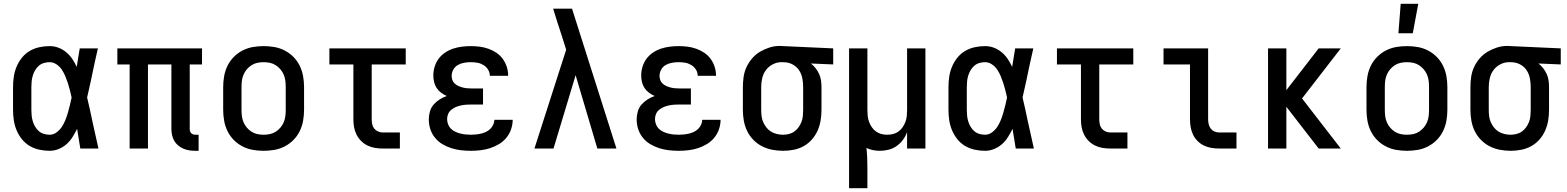

<svg xmlns="http://www.w3.org/2000/svg" viewBox="-20 -786 8290 1016"><path d="M243 12Q215 12 187.5 6Q160 0 136.5 -14Q113 -28 95.5 -50Q78 -72 67.5 -97.5Q57 -123 53 -150Q49 -177 49 -205V-325Q49 -353 53 -380Q57 -407 67.5 -432.5Q78 -458 95.5 -480Q113 -502 136.5 -516Q160 -530 187.5 -536Q215 -542 243 -542Q267 -542 289.5 -533.5Q312 -525 330.5 -509.5Q349 -494 362.5 -474Q376 -454 386 -432Q390 -457 394 -481.5Q398 -506 402 -530H498Q489 -491 480.5 -452Q472 -413 464 -374V-373Q458 -347 452.5 -321Q447 -295 441 -270Q448 -242 454 -214Q460 -186 466 -158V-157Q475 -118 483.5 -78.5Q492 -39 501 0H405Q401 -26 396.5 -52Q392 -78 388 -104Q377 -82 364 -61Q351 -40 332.5 -23.5Q314 -7 290.5 2.5Q267 12 243 12ZM243 -73Q263 -73 280 -86Q297 -99 308 -116Q319 -133 326.5 -152Q334 -171 339.5 -190.5Q345 -210 350 -230Q355 -250 359 -270Q355 -289 350 -308.5Q345 -328 339 -346.5Q333 -365 325.5 -383Q318 -401 307 -417.5Q296 -434 279 -445.5Q262 -457 243 -457Q227 -457 212 -452.5Q197 -448 185.5 -438Q174 -428 166 -414.5Q158 -401 153.5 -386Q149 -371 147.5 -355.5Q146 -340 146 -325V-205Q146 -190 147.5 -174.5Q149 -159 153.5 -144Q158 -129 166 -115.5Q174 -102 185.5 -92Q197 -82 212 -77.5Q227 -73 243 -73Z M1031 12H1014Q997 12 981 9.5Q965 7 950 0.5Q935 -6 922.5 -16.5Q910 -27 902 -41Q894 -55 890.5 -71Q887 -87 887 -103V-445H763V0H666V-445H601V-530H1049V-445H984V-103Q984 -97 986 -91Q988 -85 992 -81Q996 -77 1002 -75Q1008 -73 1014 -73H1031Z M1375 12Q1346 12 1317.5 7Q1289 2 1263 -11.5Q1237 -25 1216.5 -46Q1196 -67 1183.5 -93Q1171 -119 1166 -147.5Q1161 -176 1161 -205V-325Q1161 -354 1166 -382.5Q1171 -411 1183.5 -437Q1196 -463 1216.5 -484Q1237 -505 1263 -518.5Q1289 -532 1317.5 -537Q1346 -542 1375 -542Q1404 -542 1432.5 -537Q1461 -532 1487 -518.5Q1513 -505 1533.5 -484Q1554 -463 1566.5 -437Q1579 -411 1584 -382.5Q1589 -354 1589 -325V-205Q1589 -176 1584 -147.5Q1579 -119 1566.5 -93Q1554 -67 1533.5 -46Q1513 -25 1487 -11.5Q1461 2 1432.5 7Q1404 12 1375 12ZM1375 -73Q1392 -73 1408.5 -76.5Q1425 -80 1439 -89Q1453 -98 1464 -111Q1475 -124 1481.5 -139.5Q1488 -155 1490 -171.5Q1492 -188 1492 -205V-325Q1492 -342 1490 -358.5Q1488 -375 1481.5 -390.5Q1475 -406 1464 -419Q1453 -432 1439 -441Q1425 -450 1408.5 -453.5Q1392 -457 1375 -457Q1358 -457 1341.5 -453.5Q1325 -450 1311 -441Q1297 -432 1286 -419Q1275 -406 1268.5 -390.5Q1262 -375 1260 -358.5Q1258 -342 1258 -325V-205Q1258 -188 1260 -171.5Q1262 -155 1268.5 -139.5Q1275 -124 1286 -111Q1297 -98 1311 -89Q1325 -80 1341.5 -76.5Q1358 -73 1375 -73Z M2096 0H2005Q1984 0 1963.5 -3.5Q1943 -7 1924.5 -16Q1906 -25 1891 -40Q1876 -55 1866.5 -74Q1857 -93 1853.5 -113.5Q1850 -134 1850 -155V-445H1723V-530H2127V-445H1947V-155Q1947 -142 1949.5 -129Q1952 -116 1960 -106Q1968 -96 1980 -90.5Q1992 -85 2005 -85H2096Z M2472 12Q2445 12 2419 9Q2393 6 2368 -2Q2343 -10 2320.5 -23.5Q2298 -37 2281.5 -57.5Q2265 -78 2257 -103Q2249 -128 2249 -154Q2249 -175 2255 -196Q2261 -217 2274.5 -232.5Q2288 -248 2306 -259.5Q2324 -271 2344 -278Q2328 -285 2314 -295.5Q2300 -306 2290.5 -320.5Q2281 -335 2277 -352Q2273 -369 2273 -386Q2273 -410 2280 -433Q2287 -456 2301 -475Q2315 -494 2335 -507.5Q2355 -521 2377.5 -528.5Q2400 -536 2424 -539Q2448 -542 2471 -542Q2495 -542 2518.5 -539Q2542 -536 2564.5 -528Q2587 -520 2606.5 -507Q2626 -494 2640 -475Q2654 -456 2661.5 -433Q2669 -410 2669 -386V-385H2572Q2572 -403 2562.5 -418Q2553 -433 2538 -442Q2523 -451 2506 -454Q2489 -457 2471 -457Q2454 -457 2436.5 -454Q2419 -451 2403.5 -442.5Q2388 -434 2379 -418Q2370 -402 2370 -385Q2370 -373 2374 -362Q2378 -351 2387 -343Q2396 -335 2406.5 -330.5Q2417 -326 2428.5 -323Q2440 -320 2451.5 -319Q2463 -318 2475 -318H2536V-233H2475Q2461 -233 2447 -232Q2433 -231 2419 -228Q2405 -225 2392 -219.5Q2379 -214 2368 -205Q2357 -196 2351.5 -183Q2346 -170 2346 -156Q2346 -142 2351 -128.5Q2356 -115 2366 -105Q2376 -95 2389 -89Q2402 -83 2415.5 -79.5Q2429 -76 2443.5 -74.5Q2458 -73 2472 -73Q2485 -73 2499 -74.5Q2513 -76 2526 -79Q2539 -82 2551.5 -88Q2564 -94 2574 -103.5Q2584 -113 2590 -126Q2596 -139 2596 -152H2693Q2693 -127 2684.5 -102Q2676 -77 2659.5 -57Q2643 -37 2620.5 -23.5Q2598 -10 2573.5 -2Q2549 6 2523 9Q2497 12 2472 12Z M2808 0 2976 -523 2953 -596Q2941 -632 2929.5 -668Q2918 -704 2907 -740H3007L3242 0H3141L3026 -388L2909 0Z M3572 12Q3545 12 3519 9Q3493 6 3468 -2Q3443 -10 3420.5 -23.5Q3398 -37 3381.5 -57.5Q3365 -78 3357 -103Q3349 -128 3349 -154Q3349 -175 3355 -196Q3361 -217 3374.5 -232.5Q3388 -248 3406 -259.5Q3424 -271 3444 -278Q3428 -285 3414 -295.5Q3400 -306 3390.5 -320.5Q3381 -335 3377 -352Q3373 -369 3373 -386Q3373 -410 3380 -433Q3387 -456 3401 -475Q3415 -494 3435 -507.5Q3455 -521 3477.5 -528.5Q3500 -536 3524 -539Q3548 -542 3571 -542Q3595 -542 3618.5 -539Q3642 -536 3664.5 -528Q3687 -520 3706.5 -507Q3726 -494 3740 -475Q3754 -456 3761.5 -433Q3769 -410 3769 -386V-385H3672Q3672 -403 3662.5 -418Q3653 -433 3638 -442Q3623 -451 3606 -454Q3589 -457 3571 -457Q3554 -457 3536.5 -454Q3519 -451 3503.5 -442.5Q3488 -434 3479 -418Q3470 -402 3470 -385Q3470 -373 3474 -362Q3478 -351 3487 -343Q3496 -335 3506.5 -330.5Q3517 -326 3528.5 -323Q3540 -320 3551.5 -319Q3563 -318 3575 -318H3636V-233H3575Q3561 -233 3547 -232Q3533 -231 3519 -228Q3505 -225 3492 -219.5Q3479 -214 3468 -205Q3457 -196 3451.5 -183Q3446 -170 3446 -156Q3446 -142 3451 -128.5Q3456 -115 3466 -105Q3476 -95 3489 -89Q3502 -83 3515.5 -79.5Q3529 -76 3543.5 -74.5Q3558 -73 3572 -73Q3585 -73 3599 -74.5Q3613 -76 3626 -79Q3639 -82 3651.5 -88Q3664 -94 3674 -103.5Q3684 -113 3690 -126Q3696 -139 3696 -152H3793Q3793 -127 3784.5 -102Q3776 -77 3759.5 -57Q3743 -37 3720.5 -23.5Q3698 -10 3673.5 -2Q3649 6 3623 9Q3597 12 3572 12Z M4124 12Q4095 12 4066.5 6.5Q4038 1 4012.5 -12Q3987 -25 3966.5 -46Q3946 -67 3933.5 -93Q3921 -119 3916 -147.5Q3911 -176 3911 -205V-325Q3911 -352 3915 -379.5Q3919 -407 3930.5 -431.5Q3942 -456 3960 -477Q3978 -498 4001.5 -512Q4025 -526 4051.5 -534.5Q4078 -543 4106 -543Q4110 -543 4115 -542.5Q4120 -542 4125 -542L4389 -530V-445L4271 -450Q4285 -439 4296 -425Q4307 -411 4314.5 -394.5Q4322 -378 4324.5 -360.5Q4327 -343 4327 -325V-205Q4327 -177 4322.5 -149Q4318 -121 4306.5 -95Q4295 -69 4276 -47.5Q4257 -26 4232.5 -12.5Q4208 1 4180 6.5Q4152 12 4124 12ZM4123 -73Q4139 -73 4155 -77Q4171 -81 4184 -90.5Q4197 -100 4206.5 -113.5Q4216 -127 4221.5 -142Q4227 -157 4228.5 -173Q4230 -189 4230 -205V-325Q4230 -347 4226 -369.5Q4222 -392 4210.5 -411Q4199 -430 4179.5 -442Q4160 -454 4138 -456L4125 -457H4115Q4091 -457 4069 -445.5Q4047 -434 4033 -415Q4019 -396 4013.5 -372.5Q4008 -349 4008 -325V-205Q4008 -188 4010 -171.5Q4012 -155 4018.5 -140Q4025 -125 4035.5 -111.5Q4046 -98 4060 -89.5Q4074 -81 4090.5 -77Q4107 -73 4123 -73Z M4473 210V-530H4570V-205Q4570 -189 4571.5 -173Q4573 -157 4578.5 -142Q4584 -127 4593 -113.5Q4602 -100 4615 -90.5Q4628 -81 4643.5 -77Q4659 -73 4675 -73Q4691 -73 4706.5 -77Q4722 -81 4735 -90.5Q4748 -100 4757 -113.5Q4766 -127 4771.5 -142Q4777 -157 4778.5 -173Q4780 -189 4780 -205V-530H4877V0H4780V-87Q4772 -65 4758 -46Q4744 -27 4725 -13.5Q4706 0 4683 6Q4660 12 4636 12Q4618 12 4600 8.5Q4582 5 4565 -3Q4568 24 4569 51Q4570 78 4570 105V210Z M5193 12Q5165 12 5137.5 6Q5110 0 5086.5 -14Q5063 -28 5045.5 -50Q5028 -72 5017.5 -97.5Q5007 -123 5003 -150Q4999 -177 4999 -205V-325Q4999 -353 5003 -380Q5007 -407 5017.5 -432.5Q5028 -458 5045.5 -480Q5063 -502 5086.5 -516Q5110 -530 5137.5 -536Q5165 -542 5193 -542Q5217 -542 5239.5 -533.5Q5262 -525 5280.5 -509.5Q5299 -494 5312.5 -474Q5326 -454 5336 -432Q5340 -457 5344 -481.5Q5348 -506 5352 -530H5448Q5439 -491 5430.5 -452Q5422 -413 5414 -374V-373Q5408 -347 5402.5 -321Q5397 -295 5391 -270Q5398 -242 5404 -214Q5410 -186 5416 -158V-157Q5425 -118 5433.5 -78.5Q5442 -39 5451 0H5355Q5351 -26 5346.5 -52Q5342 -78 5338 -104Q5327 -82 5314 -61Q5301 -40 5282.5 -23.5Q5264 -7 5240.5 2.5Q5217 12 5193 12ZM5193 -73Q5213 -73 5230 -86Q5247 -99 5258 -116Q5269 -133 5276.5 -152Q5284 -171 5289.5 -190.5Q5295 -210 5300 -230Q5305 -250 5309 -270Q5305 -289 5300 -308.5Q5295 -328 5289 -346.5Q5283 -365 5275.5 -383Q5268 -401 5257 -417.5Q5246 -434 5229 -445.5Q5212 -457 5193 -457Q5177 -457 5162 -452.5Q5147 -448 5135.5 -438Q5124 -428 5116 -414.5Q5108 -401 5103.5 -386Q5099 -371 5097.5 -355.5Q5096 -340 5096 -325V-205Q5096 -190 5097.5 -174.5Q5099 -159 5103.5 -144Q5108 -129 5116 -115.5Q5124 -102 5135.5 -92Q5147 -82 5162 -77.5Q5177 -73 5193 -73Z M5946 0H5855Q5834 0 5813.5 -3.5Q5793 -7 5774.5 -16Q5756 -25 5741 -40Q5726 -55 5716.5 -74Q5707 -93 5703.5 -113.5Q5700 -134 5700 -155V-445H5573V-530H5977V-445H5797V-155Q5797 -142 5799.5 -129Q5802 -116 5810 -106Q5818 -96 5830 -90.5Q5842 -85 5855 -85H5946Z M6523 0H6431Q6410 0 6389.5 -3.5Q6369 -7 6350.5 -16Q6332 -25 6317 -40Q6302 -55 6293 -74Q6284 -93 6280.5 -113.5Q6277 -134 6277 -155V-445H6137V-530H6373V-155Q6373 -142 6376 -129Q6379 -116 6386.5 -106Q6394 -96 6406 -90.5Q6418 -85 6431 -85H6523Z M6690 0V-530H6787V-309L6958 -530H7075L6870 -265L7075 0H6958L6787 -221V0Z M7425 12Q7396 12 7367.5 7Q7339 2 7313 -11.5Q7287 -25 7266.5 -46Q7246 -67 7233.5 -93Q7221 -119 7216 -147.5Q7211 -176 7211 -205V-325Q7211 -354 7216 -382.5Q7221 -411 7233.5 -437Q7246 -463 7266.5 -484Q7287 -505 7313 -518.5Q7339 -532 7367.5 -537Q7396 -542 7425 -542Q7454 -542 7482.5 -537Q7511 -532 7537 -518.5Q7563 -505 7583.5 -484Q7604 -463 7616.5 -437Q7629 -411 7634 -382.5Q7639 -354 7639 -325V-205Q7639 -176 7634 -147.5Q7629 -119 7616.5 -93Q7604 -67 7583.5 -46Q7563 -25 7537 -11.5Q7511 2 7482.5 7Q7454 12 7425 12ZM7425 -73Q7442 -73 7458.5 -76.5Q7475 -80 7489 -89Q7503 -98 7514 -111Q7525 -124 7531.5 -139.5Q7538 -155 7540 -171.5Q7542 -188 7542 -205V-325Q7542 -342 7540 -358.5Q7538 -375 7531.5 -390.5Q7525 -406 7514 -419Q7503 -432 7489 -441Q7475 -450 7458.5 -453.5Q7442 -457 7425 -457Q7408 -457 7391.5 -453.5Q7375 -450 7361 -441Q7347 -432 7336 -419Q7325 -406 7318.5 -390.5Q7312 -375 7310 -358.5Q7308 -342 7308 -325V-205Q7308 -188 7310 -171.5Q7312 -155 7318.5 -139.5Q7325 -124 7336 -111Q7347 -98 7361 -89Q7375 -80 7391.5 -76.5Q7408 -73 7425 -73ZM7380 -610 7392 -766H7485L7456 -610Z M7974 12Q7945 12 7916.5 6.5Q7888 1 7862.5 -12Q7837 -25 7816.5 -46Q7796 -67 7783.5 -93Q7771 -119 7766 -147.5Q7761 -176 7761 -205V-325Q7761 -352 7765 -379.5Q7769 -407 7780.5 -431.5Q7792 -456 7810 -477Q7828 -498 7851.5 -512Q7875 -526 7901.5 -534.5Q7928 -543 7956 -543Q7960 -543 7965 -542.5Q7970 -542 7975 -542L8239 -530V-445L8121 -450Q8135 -439 8146 -425Q8157 -411 8164.5 -394.5Q8172 -378 8174.5 -360.5Q8177 -343 8177 -325V-205Q8177 -177 8172.5 -149Q8168 -121 8156.5 -95Q8145 -69 8126 -47.5Q8107 -26 8082.5 -12.5Q8058 1 8030 6.5Q8002 12 7974 12ZM7973 -73Q7989 -73 8005 -77Q8021 -81 8034 -90.5Q8047 -100 8056.5 -113.5Q8066 -127 8071.5 -142Q8077 -157 8078.5 -173Q8080 -189 8080 -205V-325Q8080 -347 8076 -369.5Q8072 -392 8060.5 -411Q8049 -430 8029.5 -442Q8010 -454 7988 -456L7975 -457H7965Q7941 -457 7919 -445.5Q7897 -434 7883 -415Q7869 -396 7863.5 -372.5Q7858 -349 7858 -325V-205Q7858 -188 7860 -171.5Q7862 -155 7868.5 -140Q7875 -125 7885.5 -111.5Q7896 -98 7910 -89.5Q7924 -81 7940.5 -77Q7957 -73 7973 -73Z"/></svg>

Font: Lode Dark
Style: Bold
Weight: 700
Monospace: yes
Designer: Belleve Invis
Foundry: Belleve Invis
Version: Version 29.2.0; ttfautohint (v1.8.3)